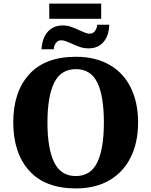

<svg xmlns="http://www.w3.org/2000/svg" viewBox="-20 -1042 845 1072"><path d="M54 -359Q54 -529 143 -627Q232 -725 404 -725Q513 -725 591.5 -680Q670 -635 710.5 -552Q751 -469 751 -358Q751 -247 710 -164Q669 -81 591 -35.5Q513 10 403 10Q232 10 143 -89Q54 -188 54 -359ZM560 -358Q560 -505 523.5 -580.5Q487 -656 404 -656Q320 -656 282.5 -580Q245 -504 245 -358Q245 -212 282.5 -135.5Q320 -59 403 -59Q486 -59 523 -135Q560 -211 560 -358ZM255 -1022H545V-937H255ZM331 -900Q355 -900 376.5 -892.5Q398 -885 426 -872Q430 -870 448.5 -862Q467 -854 481 -854Q499 -854 510 -868.5Q521 -883 523 -904H590Q588 -842 557.5 -807Q527 -772 475 -772Q450 -772 428.5 -779Q407 -786 379 -799Q375 -801 355.5 -809Q336 -817 321 -817Q303 -817 292 -802Q281 -787 280 -767H212Q215 -829 246.5 -864.5Q278 -900 331 -900Z"/></svg>

Font: Noto Serif ExtraBold
Style: Regular
Weight: 800
Designer: Monotype Design Team
Foundry: Monotype Imaging Inc.
Version: Version 1.001